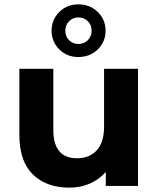

<svg xmlns="http://www.w3.org/2000/svg" viewBox="-20 -854 727 882"><path d="M614 -538V0H466V-64Q435 -29 392.5 -10.5Q350 8 299 8Q193 8 131 -52.5Q69 -113 69 -234V-538H225V-257Q225 -127 334 -127Q391 -127 424.5 -163.5Q458 -200 458 -272V-538ZM217 -713Q217 -764 252.5 -799Q288 -834 340 -834Q393 -834 429 -799Q465 -764 465 -713Q465 -662 429 -627Q393 -592 340 -592Q288 -592 252.5 -627Q217 -662 217 -713ZM401 -713Q401 -739 383.5 -756.5Q366 -774 340 -774Q315 -774 297.5 -756.5Q280 -739 280 -713Q280 -687 297 -669.5Q314 -652 340 -652Q366 -652 383.5 -669.5Q401 -687 401 -713Z"/></svg>

Font: CMG Sans
Style: Bold
Weight: 700
Designer: Julieta Ulanovsky
Foundry: Julieta Ulanovsky
Version: Version 7.200